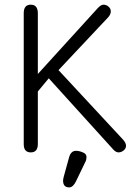

<svg xmlns="http://www.w3.org/2000/svg" viewBox="-20 -648 566 825"><path d="M345.7 49.8 306.6 130.9Q293.9 157.2 277.3 157.2Q251 157.2 251 127.9Q251 123 253.9 111.3L277.3 26.4Q285.2 0 306.6 0Q320.3 0 335.9 6.8Q351.6 12.7 351.6 26.4Q351.6 40 345.7 49.8ZM509.8 -46.9Q521.5 -33.2 521.5 -21.5Q521.5 -9.8 511.2 -1.5Q501 6.8 488.8 6.8Q476.6 6.8 462.9 -9.8L189.5 -311.5L142.6 -254.9V-29.3Q142.6 6.8 112.3 6.8Q82 6.8 82 -28.3V-591.8Q82 -627.9 112.3 -627.9Q142.6 -627.9 142.6 -590.8V-330.1L398.4 -611.3Q413.1 -627.9 424.8 -627.9Q436.5 -627.9 446.3 -619.6Q456.1 -611.3 456.1 -599.1Q456.1 -586.9 445.3 -574.2L231.4 -346.7Z"/></svg>

Font: Jura
Style: Medium
Weight: 500
Version: Version 2.6.1